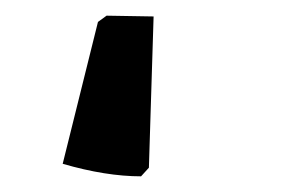

<svg xmlns="http://www.w3.org/2000/svg" viewBox="-20 11 369 245"><path d="M105 39 116 31 176 32 170 225 160 236Q115 236 60 220Z"/></svg>

Font: Alegreya
Style: Bold Italic
Weight: 700
Italic angle: -7°
Designer: Juan Pablo del Peral
Foundry: Huerta Tipografica
Version: Version 2.007; ttfautohint (v1.6)